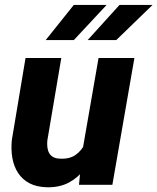

<svg xmlns="http://www.w3.org/2000/svg" viewBox="-20 -770 656 800"><path d="M322.3 -135.3 390.6 -528.3H540L448.2 0H309.1ZM353 -235.8 394 -236.8Q388.7 -191.4 373.8 -146.7Q358.9 -102.1 332.8 -66.4Q306.6 -30.8 267.8 -9.8Q229 11.2 176.3 10.3Q132.8 9.3 103 -6.3Q73.2 -22 55.4 -49.3Q37.6 -76.7 31.5 -111.8Q25.4 -147 29.3 -186.5L86.4 -528.3H235.4L177.2 -184.6Q175.8 -169.4 177.5 -155.8Q179.2 -142.1 185.1 -131.8Q190.9 -121.6 201.9 -115.5Q212.9 -109.4 230.5 -108.9Q270 -106.9 295.2 -124.8Q320.3 -142.6 334.2 -172.1Q348.1 -201.7 353 -235.8ZM345.2 -603 478 -749.5H615.7L464.4 -603ZM170.4 -603 287.6 -749.5H424.3L287.6 -603Z"/></svg>

Font: Roboto ExtraBold
Style: Italic
Weight: 800
Designer: Christian Robertson
Foundry: Google
Version: Version 3.009; 2024